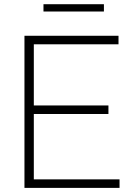

<svg xmlns="http://www.w3.org/2000/svg" viewBox="-20 -914 646 934"><path d="M99 0V-740H556.5V-698.5H144.5V-401H507.5V-359.5H144.5V-41.5H561.5V0ZM191.5 -858V-893.5H485.5V-858Z"/></svg>

Font: Encode Sans SmExp XLt
Style: Regular
Weight: 200
Width: 6
Designer: Multiple Designers
Foundry: Impallari Type
Version: Version 3.002; ttfautohint (v1.8.3) -l 8 -r 50 -G 200 -x 14 